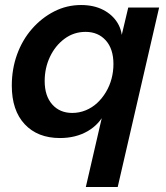

<svg xmlns="http://www.w3.org/2000/svg" viewBox="-20 -540 662 765"><path d="M322 205 392 -98 400 -95Q377 -45 329.5 -17.5Q282 10 219 10Q130 10 78.5 -45Q27 -100 27 -199Q27 -265 48 -323Q69 -381 107.5 -425Q146 -469 196 -494.5Q246 -520 303 -520Q354 -520 391.5 -500.5Q429 -481 449 -447.5Q469 -414 466 -371H458L491 -510H614L449 205ZM268 -90Q296 -90 321.5 -100.5Q347 -111 367 -129.5Q387 -148 402 -173Q417 -198 424.5 -226.5Q432 -255 432 -285Q432 -345 401.5 -379Q371 -413 321 -413Q274 -413 237 -385.5Q200 -358 179 -313.5Q158 -269 158 -217Q158 -158 188 -124Q218 -90 268 -90Z"/></svg>

Font: Instrument Sans SemiBold
Style: Italic
Weight: 600
Italic angle: -13°
Designer: Rodrigo Fuenzalida
Foundry: fragTYPE
Version: Version 1.000;gftools[0.9.28]